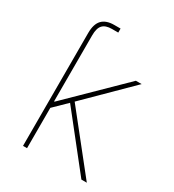

<svg xmlns="http://www.w3.org/2000/svg" viewBox="-177 -828 840 929"><g transform="rotate(30 243.5 -364.0)"><path d="M113.3 -219.7V-261.7H122.1L412.1 -545.9H444.3L196.3 -300.8L193.4 -297.9ZM96.7 0V-545.9H119.1V0ZM422.9 0 184.6 -300.8 202.1 -315.4 453.1 0ZM96.7 -545.9V-630.9Q96.7 -680.7 119.1 -704.1Q141.6 -727.5 186.5 -727.5Q193.4 -727.5 203.4 -727.5Q213.4 -727.5 221.7 -727.5V-705.1Q212.4 -705.1 202.6 -705.1Q192.9 -705.1 186.5 -705.1Q151.4 -705.1 135.3 -688Q119.1 -670.9 119.1 -630.9V-545.9Z"/></g></svg>

Font: Inter Tight Thin
Style: Regular
Weight: 250
Designer: Rasmus Andersson
Foundry: rsms
Version: Version 3.004